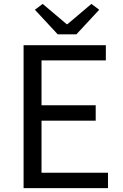

<svg xmlns="http://www.w3.org/2000/svg" viewBox="-20 -965 629 985"><path d="M101 0V-733H523V-655H193V-425H471V-346H193V-79H534V0ZM276 -789 159 -915 199 -945 322 -841H326L449 -945L489 -915L372 -789Z"/></svg>

Font: Noto Sans KR
Style: Regular
Weight: 400
Designer: Ryoko NISHIZUKA  (kana, bopomofo & ideographs); Paul D. Hunt (Latin, Greek & Cyrillic); Sandoll Communications , Soo-you
Foundry: Adobe
Version: Version 2.004-H2;hotconv 1.0.118;makeotfexe 2.5.65603